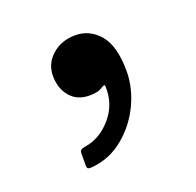

<svg xmlns="http://www.w3.org/2000/svg" viewBox="-65 -192 429 421"><g transform="rotate(-20 149.0 18.5)"><path d="M72 -56Q72 -85 94 -104.2Q116 -123.5 148 -123.5Q182 -123.5 204.8 -96.5Q227.5 -69.5 227.5 -11Q227.5 27.5 209.5 65.5Q191.5 103.5 159.2 130.2Q127 157 85 161Q78.5 161.5 75.5 160.5Q72.5 159.5 72.5 152V125.5Q72.5 118.5 76 116.5Q79.5 114.5 85 113.5Q120.5 108.5 147.2 77.8Q174 47 172.5 6Q172.5 0.5 169.5 1.5Q166.5 2.5 162.5 5Q156 9 149 10.2Q142 11.5 133 11.5Q104.5 11.5 88.2 -7.8Q72 -27 72 -56Z"/></g></svg>

Font: Besley* Condensed Medium
Style: Regular
Weight: 500
Width: 3
Designer: Owen Earl
Foundry: indestructible type*
Version: Version 3.000; ttfautohint (v1.8.3)